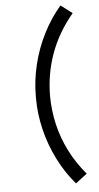

<svg xmlns="http://www.w3.org/2000/svg" viewBox="-66 -882 566 1103"><g transform="rotate(-5 217.5 -330.0)"><path d="M326.5 183Q268.5 116 226 31.5Q183.5 -53 161.8 -143.5Q140 -234 140 -322Q140 -326 140 -330Q140 -334 140 -338Q140 -426 161.8 -516.8Q183.5 -607.5 226 -691.8Q268.5 -776 326.5 -843L392.5 -793Q306 -690 264 -573.8Q222 -457.5 221.5 -330Q222 -246.5 240.5 -166.5Q259 -86.5 297 -10.8Q335 65 392.5 132.5Z"/></g></svg>

Font: Vela Sans Med
Style: Regular
Weight: 500
Designer: Principal design: Mikhail Sharanda - project Manrope.
Design modification: Ravid Balaliev
Foundry: Mikhail Sharanda
Version: Version 1.001